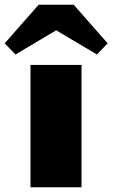

<svg xmlns="http://www.w3.org/2000/svg" viewBox="-78 -794 477 814"><path d="M51.3 -518.6H267.6V0H51.3ZM378.4 -610.4 333 -563 160.2 -665.5 -12.2 -563 -58.1 -610.4 85.9 -773.9H234.4Z"/></svg>

Font: Black Ops One
Style: Regular
Weight: 400
Designer: James Grieshaber
Foundry: James Grieshaber
Version: Version 1.002